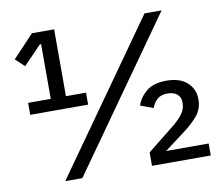

<svg xmlns="http://www.w3.org/2000/svg" viewBox="-77 -792 1027 885"><g transform="rotate(-10 436.5 -349.0)"><path d="M53 -329V-385H159V-641H153L69 -554L27 -593L126 -698H230V-385H324V-329ZM159 0 653 -698H733L239 0ZM840 0H565V-63L693 -165Q723 -190 738.5 -212Q754 -234 754 -259V-265Q754 -289 737.5 -302.5Q721 -316 693 -316Q661 -316 644 -300Q627 -284 619 -261L559 -283Q571 -320 604 -347.5Q637 -375 698 -375Q761 -375 795 -344Q829 -313 829 -265Q829 -220 801.5 -187.5Q774 -155 730 -123L641 -56H840Z"/></g></svg>

Font: IBM Plex Sans KR Text
Style: Regular
Weight: 450
Designer: Mike Abbink; Paul van der Laan; Pieter van Rosmalen; Wujin Sim; Chorong Kim; Dohee Lee;
Foundry: Sandoll Inc.
Version: Version 1.001